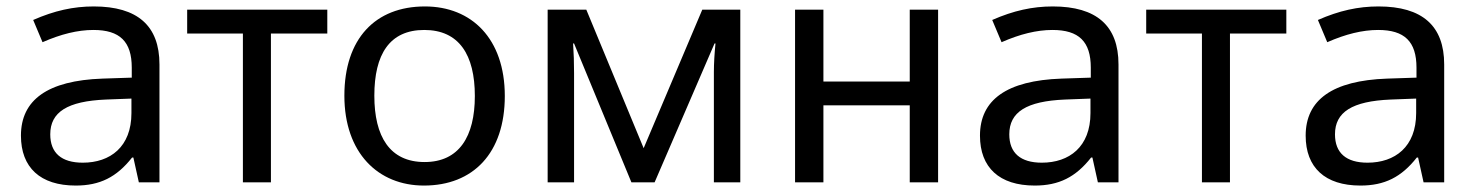

<svg xmlns="http://www.w3.org/2000/svg" viewBox="-20 -566 4584 596"><path d="M215 10C290 10 342 -16 390 -77H394L411 0H475V-366C475 -486 407 -546 271 -546C208 -546 149 -533 83 -504L112 -435C169 -460 221 -473 270 -473C352 -473 389 -437 389 -356V-325L298 -322C128 -316 45 -256 45 -145C45 -46 105 10 215 10ZM237 -61C171 -61 136 -91 136 -149C136 -218 189 -252 309 -257L388 -260V-215C388 -110 322 -61 237 -61Z M734 0H821V-462H996V-536H561V-462H734Z M1296 10C1449 10 1547 -91 1547 -268C1547 -446 1444 -546 1299 -546C1145 -546 1049 -446 1049 -269C1049 -91 1154 10 1296 10ZM1298 -63C1190 -63 1142 -142 1142 -269C1142 -397 1189 -473 1297 -473C1405 -473 1454 -396 1454 -268C1454 -142 1405 -63 1298 -63Z M1680 0H1762V-339C1762 -371 1761 -401 1759 -431H1762L1940 0H2012L2198 -431H2201C2198 -401 2196 -370 2196 -342V0H2278V-536H2160L1978 -106L1800 -536H1680Z M2448 0H2536V-239H2804V0H2892V-536H2804V-313H2536V-536H2448Z M3192 10C3267 10 3319 -16 3367 -77H3371L3388 0H3452V-366C3452 -486 3384 -546 3248 -546C3185 -546 3126 -533 3060 -504L3089 -435C3146 -460 3198 -473 3247 -473C3329 -473 3366 -437 3366 -356V-325L3275 -322C3105 -316 3022 -256 3022 -145C3022 -46 3082 10 3192 10ZM3214 -61C3148 -61 3113 -91 3113 -149C3113 -218 3166 -252 3286 -257L3365 -260V-215C3365 -110 3299 -61 3214 -61Z M3711 0H3798V-462H3973V-536H3538V-462H3711Z M4203 10C4278 10 4330 -16 4378 -77H4382L4399 0H4463V-366C4463 -486 4395 -546 4259 -546C4196 -546 4137 -533 4071 -504L4100 -435C4157 -460 4209 -473 4258 -473C4340 -473 4377 -437 4377 -356V-325L4286 -322C4116 -316 4033 -256 4033 -145C4033 -46 4093 10 4203 10ZM4225 -61C4159 -61 4124 -91 4124 -149C4124 -218 4177 -252 4297 -257L4376 -260V-215C4376 -110 4310 -61 4225 -61Z"/></svg>

Font: Noto Sans Math
Style: Regular
Weight: 400
Designer: Monotype Design Team, Delve Withrington, Jeff Kellem
Foundry: Monotype Imaging Inc., Delve Fonts LLC
Version: Version 3.000